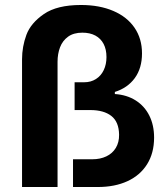

<svg xmlns="http://www.w3.org/2000/svg" viewBox="-20 -750 672 770"><path d="M304.6 -730Q378.9 -730 434.3 -706.2Q489.7 -682.5 519.6 -638.7Q549.5 -594.9 549.5 -535.9Q549.5 -476.6 520.6 -436.9Q491.6 -397.3 440.6 -381.3V-372.9Q488.7 -369.7 524.2 -347.2Q559.8 -324.6 578.9 -286.3Q598 -248 598 -197.9Q597.8 -136 570 -91.5Q542.2 -47 491.4 -23.5Q440.5 0 372.2 0H272.8V-111.3H350.8Q382 -111.3 406.4 -122.9Q430.8 -134.4 444.4 -156.7Q458 -179.1 457.6 -209.8Q456.8 -261.4 426.5 -285Q396.2 -308.6 342.3 -308.6H279.2V-420.1H317.8Q344.5 -420.1 364.7 -433Q385 -445.8 396 -468.8Q407 -491.7 407 -521.3Q407 -551.7 395.6 -573.7Q384.1 -595.7 362.4 -607.4Q340.7 -619 310.3 -619Q275.2 -619 253 -602.9Q230.8 -586.7 220.8 -560.4Q210.8 -534 210.8 -502.3V0H68.4V-512Q68.4 -562.9 85.9 -610.3Q103.5 -657.6 156.2 -693.8Q208.8 -730 304.6 -730Z"/></svg>

Font: Wand UI Pro
Style: Regular
Weight: 400
Designer: Andreas Faust
Version: Version 1.003;FEAKit 1.0